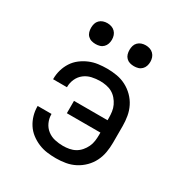

<svg xmlns="http://www.w3.org/2000/svg" viewBox="-172 -861 945 996"><g transform="rotate(30 300.0 -362.5)"><path d="M303 8Q276 8 249.5 4.5Q223 1 198 -9.5Q173 -20 151.5 -36.5Q130 -53 115.5 -75.5Q101 -98 93.5 -124Q86 -150 86 -177V-180H169V-178Q169 -153 179.5 -130Q190 -107 209.5 -92Q229 -77 253.5 -71.5Q278 -66 303 -66Q321 -66 340 -69.5Q359 -73 375 -82Q391 -91 403.5 -105.5Q416 -120 424 -137Q432 -154 434.5 -172.5Q437 -191 437 -210V-223H236V-297H437V-310Q437 -329 434.5 -347.5Q432 -366 424 -383Q416 -400 403.5 -414.5Q391 -429 375 -438Q359 -447 340 -450.5Q321 -454 303 -454Q278 -454 253.5 -448.5Q229 -443 209.5 -428Q190 -413 179.5 -390Q169 -367 169 -342V-340H86V-343Q86 -370 93.5 -396Q101 -422 115.5 -444.5Q130 -467 151.5 -483.5Q173 -500 198 -510.5Q223 -521 249.5 -524.5Q276 -528 303 -528Q332 -528 361 -523Q390 -518 416 -504.5Q442 -491 463 -470Q484 -449 497 -423Q510 -397 515 -368Q520 -339 520 -310V-210Q520 -181 515 -152Q510 -123 497 -97Q484 -71 463 -50Q442 -29 416 -15.5Q390 -2 361 3Q332 8 303 8ZM415 -608Q402 -608 390 -611.5Q378 -615 369 -624Q360 -633 356.5 -645Q353 -657 353 -670Q353 -683 356.5 -695Q360 -707 369 -716Q378 -725 390 -729Q402 -733 415 -733Q428 -733 440 -729Q452 -725 461 -716Q470 -707 474 -695Q478 -683 478 -670Q478 -657 474 -645Q470 -633 461 -624Q452 -615 440 -611.5Q428 -608 415 -608ZM185 -608Q172 -608 160 -611.5Q148 -615 139 -624Q130 -633 126.5 -645Q123 -657 123 -670Q123 -683 126.5 -695Q130 -707 139 -716Q148 -725 160 -729Q172 -733 185 -733Q198 -733 210 -729Q222 -725 231 -716Q240 -707 244 -695Q248 -683 248 -670Q248 -657 244 -645Q240 -633 231 -624Q222 -615 210 -611.5Q198 -608 185 -608Z"/></g></svg>

Font: R Plex Mono
Style: Regular
Weight: 400
Monospace: yes
Designer: Belleve Invis
Foundry: Belleve Invis
Version: Version 31.8.0